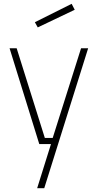

<svg xmlns="http://www.w3.org/2000/svg" viewBox="-20 -752 520 1002"><path d="M30 -500 185 0H246L174 230H211L440 -500H403L255 -32H214L67 -500ZM162 -636 177 -609 370 -701 354 -732Z"/></svg>

Font: TitilliumText22L
Style: 1 wt
Weight: 100
Designer: Campivisivi
Foundry: Campivisivi
Version: 1.000